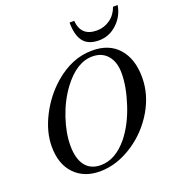

<svg xmlns="http://www.w3.org/2000/svg" viewBox="-155 -988 1032 1129"><g transform="rotate(-20 361.0 -424.0)"><path d="M680 -866H709Q698 -799 649 -753.5Q600 -708 536 -708Q469 -708 438.5 -747.5Q408 -787 408 -866H437Q445 -767 544 -767Q590 -767 627 -793.5Q664 -820 680 -866ZM699 -418Q699 -311 641.5 -213Q584 -115 492 -53Q387 18 278 18Q179 18 119.5 -44Q60 -106 60 -216Q60 -307 109 -403.5Q158 -500 237 -569Q349 -666 474 -666Q581 -667 640 -600Q699 -533 699 -418ZM594 -481Q594 -552 559.5 -592.5Q525 -633 465 -633Q366 -633 279 -516Q226 -444 195.5 -353Q165 -262 165 -184Q165 -102 198.5 -58.5Q232 -15 295 -15Q387 -15 465 -110Q524 -184 559 -291Q594 -398 594 -481Z"/></g></svg>

Font: STIX
Style: Italic
Weight: 400
Italic angle: -16.33°
Designer: MicroPress Inc., with final additions and corrections provided by Coen Hoffman, Elsevier (retired)
Version: Version 1.1.1